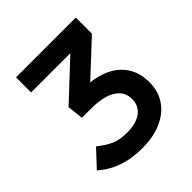

<svg xmlns="http://www.w3.org/2000/svg" viewBox="-191 -826 968 968"><g transform="rotate(-45 293.0 -341.5)"><path d="M271.5 9.8Q124.5 9.8 31.2 -73.7L113.8 -162.1Q155.3 -128.9 189.7 -114.5Q224.1 -100.1 273.9 -100.1Q338.9 -100.1 375.2 -127.2Q411.6 -154.3 411.6 -202.6Q411.6 -256.3 364.5 -285.4Q317.4 -314.5 231.4 -314.5H165.5L155.8 -399.9L354.5 -585.9H74.7V-693.4H501V-578.6L321.3 -411.1Q423.3 -398.9 478.3 -344.2Q533.2 -289.6 533.2 -199.7Q533.2 -136.2 501.2 -89.1Q469.2 -42 410.6 -16.1Q352.1 9.8 271.5 9.8Z"/></g></svg>

Font: Cascadia Mono PL SemiBold
Style: Regular
Weight: 600
Monospace: yes
Designer: Aaron Bell
Foundry: Saja Typeworks
Version: Version 2404.023; ttfautohint (v1.8.4)